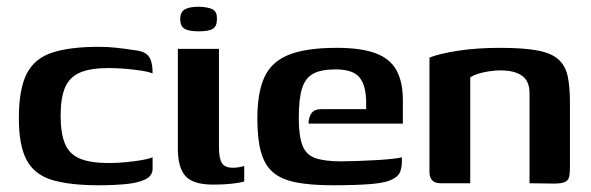

<svg xmlns="http://www.w3.org/2000/svg" viewBox="-20 -544 1756 570"><path d="M273 6Q188 6 135.5 -9.5Q83 -25 59.5 -68Q36 -111 36 -193Q36 -280 59.5 -325.5Q83 -371 135.5 -388Q188 -405 273 -405Q299 -405 323 -402.5Q347 -400 380 -395Q398 -393 409.5 -387Q421 -381 427 -367Q433 -353 433 -326Q421 -331 398 -334.5Q375 -338 349.5 -340Q324 -342 303 -342Q250 -342 218.5 -329Q187 -316 173.5 -285Q160 -254 160 -201Q160 -148 173 -117Q186 -86 217.5 -73Q249 -60 303 -60Q328 -60 353.5 -62.5Q379 -65 400 -68.5Q421 -72 433 -77V-43Q433 -22 411.5 -11.5Q390 -1 354 2.5Q318 6 273 6Z M612 4Q553 4 530.5 -21.5Q508 -47 508 -102V-399H630V-108Q630 -73 639 -59.5Q648 -46 671 -46Q682 -46 692 -48Q702 -50 705 -51V-5Q701 -4 691 -2Q681 0 662 2Q643 4 612 4ZM570 -451Q541 -451 528 -458.5Q515 -466 515 -487Q515 -508 528.5 -516Q542 -524 571 -524Q600 -523 612.5 -515.5Q625 -508 624 -487Q624 -466 612 -458.5Q600 -451 570 -451Z M968 6Q902 6 859 -2.5Q816 -11 791 -32Q766 -53 755 -92Q744 -131 744 -192Q744 -268 764.5 -314Q785 -360 836.5 -381Q888 -402 980 -402Q1052 -402 1095 -386Q1138 -370 1157 -335.5Q1176 -301 1176 -247V-177H896Q896 -195 904.5 -207.5Q913 -220 935 -220H1067V-244Q1066 -292 1046.5 -315Q1027 -338 976 -338Q933 -338 909.5 -325Q886 -312 876.5 -281Q867 -250 867 -194Q867 -140 878 -112Q889 -84 916.5 -74.5Q944 -65 993 -65Q1011 -65 1038.5 -66Q1066 -67 1094.5 -68.5Q1123 -70 1145 -72.5Q1167 -75 1173 -77V-61Q1173 -49 1168.5 -35.5Q1164 -22 1149 -14Q1130 -2 1085.5 2Q1041 6 968 6Z M1288 0Q1255 0 1255 -34V-373Q1285 -385 1340.5 -393.5Q1396 -402 1464 -402Q1535 -402 1576.5 -394Q1618 -386 1638.5 -367Q1659 -348 1665.5 -317Q1672 -286 1672 -240V-47Q1672 -29 1669.5 -18.5Q1667 -8 1656.5 -3.5Q1646 1 1624 1L1552 0V-268Q1552 -303 1530 -319Q1508 -335 1465 -335Q1450 -335 1433 -332.5Q1416 -330 1401 -325.5Q1386 -321 1376 -314V0Z"/></svg>

Font: Genos Thin SemiBold
Style: Regular
Weight: 600
Version: Version 1.010